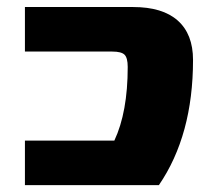

<svg xmlns="http://www.w3.org/2000/svg" viewBox="-20 -540 615 560"><path d="M52.7 0V-129.9H313.5Q352.5 -212.9 352.5 -344.7Q352.5 -371.1 343.3 -380.4Q334 -389.6 307.6 -389.6H52.7V-519.5H368.2Q454.1 -519.5 498.5 -480Q543 -440.4 543 -365.2Q543 -145.5 443.4 0Z"/></svg>

Font: GenEi M Gothic v2 Black
Style: Regular
Weight: 900
Version: Version 2.0